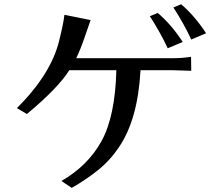

<svg xmlns="http://www.w3.org/2000/svg" viewBox="-20 -870 1040 924"><path d="M61.5 -349.6Q225.6 -513.7 264.6 -673.8Q286.1 -759.8 290 -798.8L416 -773.4Q407.2 -750 387.7 -691.9Q368.2 -633.8 346.7 -589.8H806.6Q858.4 -589.8 899.4 -596.7L900.4 -529.3Q822.3 -532.2 807.6 -532.2H656.2Q643.6 -295.9 552.7 -162.1Q509.8 -97.7 451.7 -51.3Q393.6 -4.9 325.2 34.2L275.4 1Q403.3 -72.3 468.8 -191.4Q534.2 -310.5 540 -532.2H313.5Q260.7 -447.3 109.4 -321.3ZM701.2 -792 739.3 -807.6Q804.7 -752 859.4 -668L787.1 -637.7Q753.9 -710 701.2 -792ZM814.5 -834 851.6 -849.6Q917 -793.9 971.7 -710L900.4 -679.7Q867.2 -752 814.5 -834Z"/></svg>

Font: GenEi LateGo v2
Style: Medium
Weight: 500
Designer: o_tamon (Modified)
Foundry: o_tamon / Adobe Systems Incorporated / FONT 910 / Philipp H. Poll
Version: Version 2.1;Original Version 1.004